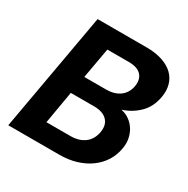

<svg xmlns="http://www.w3.org/2000/svg" viewBox="-159 -839 960 981"><g transform="rotate(30 321.5 -349.0)"><path d="M443 -206Q451 -251 425.5 -277Q400 -303 349 -303H211L178 -111H319Q370 -111 402.5 -135.5Q435 -160 443 -206ZM478 -497Q485 -540 462 -564Q439 -588 389 -588H262L230 -408H358Q407 -408 438.5 -431Q470 -454 478 -497ZM582 -189Q575 -147 553 -112.5Q531 -78 497 -53Q463 -28 417.5 -14Q372 0 318 0H17L141 -698H429Q484 -698 524 -684.5Q564 -671 588.5 -647Q613 -623 622 -590Q631 -557 624 -518Q613 -454 572.5 -414.5Q532 -375 478 -358Q506 -352 527.5 -336.5Q549 -321 563 -298.5Q577 -276 582.5 -248Q588 -220 582 -189Z"/></g></svg>

Font: SVN-Poppins SemiBold
Style: Italic
Weight: 600
Italic angle: -10°
Designer: Ninad Kale (Devanagari), Jonny Pinhorn (Latin)
Foundry: Indian Type Foundry
Version: Version 3.002 2017; ttfautohint (v1.8.3)